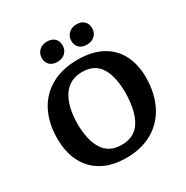

<svg xmlns="http://www.w3.org/2000/svg" viewBox="-207 -1095 1240 1281"><g transform="rotate(-30 413.5 -454.5)"><path d="M65 -330Q66 -448 111 -534.5Q156 -621 241 -668.5Q326 -716 446 -716Q555 -716 630.5 -675Q706 -634 744.5 -558.5Q783 -483 782 -381Q780 -261 734.5 -172Q689 -83 604 -34Q519 15 402 15Q293 15 217.5 -27.5Q142 -70 103 -147.5Q64 -225 65 -330ZM231 -351Q230 -222 275.5 -149Q321 -76 417 -76Q516 -76 562.5 -149.5Q609 -223 612 -361Q613 -488 569.5 -559Q526 -630 430 -630Q334 -630 283.5 -556.5Q233 -483 231 -351ZM472 -845Q472 -880 496 -902Q520 -924 556 -924Q594 -924 614.5 -903.5Q635 -883 635 -850Q635 -814 611.5 -792.5Q588 -771 550 -771Q514 -771 493 -791Q472 -811 472 -845ZM244 -844Q244 -879 268 -901Q292 -923 328 -923Q365 -923 386 -903Q407 -883 407 -849Q407 -814 383.5 -792Q360 -770 322 -770Q286 -770 265 -790Q244 -810 244 -844Z"/></g></svg>

Font: Literata 7pt
Style: Bold Italic
Weight: 700
Italic angle: -2°
Designer: Latin by Veronika Burian and Jose Scaglione. Greek by Irene Vlachou. Cyrillic by Vera Evstafieva
Foundry: TypeTogether
Version: Version 3.002